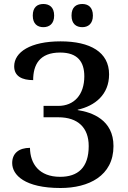

<svg xmlns="http://www.w3.org/2000/svg" viewBox="-20 -931 642 961"><path d="M392 -795C420 -795 445 -811 445 -853C445 -896 420 -911 392 -911C362 -911 338 -896 338 -853C338 -811 362 -795 392 -795ZM197 -795C226 -795 251 -811 251 -853C251 -896 226 -911 197 -911C168 -911 144 -896 144 -853C144 -811 168 -795 197 -795ZM283 10C423 10 548 -50 548 -200C548 -331 441 -369 369 -380V-382C455 -401 526 -457 526 -559C526 -670 432 -724 283 -724C132 -724 51 -670 51 -599C51 -549 91 -530 146 -530C146 -606 177 -668 281 -668C369 -668 402 -621 402 -549C402 -456 350 -401 272 -401H198V-344H272C370 -344 424 -292 424 -200C424 -91 369 -46 281 -46C176 -46 131 -111 130 -191C75 -191 41 -164 41 -115C41 -55 104 10 283 10Z"/></svg>

Font: Noto Serif Medium
Style: Regular
Weight: 500
Designer: Monotype Design Team
Foundry: Monotype Imaging Inc.
Version: Version 2.013